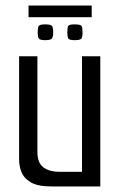

<svg xmlns="http://www.w3.org/2000/svg" viewBox="-20 -673 436 693"><path d="M167 0Q116 0 91 -15Q66 -30 57.5 -52Q49 -74 49 -96V-470H115V-124Q115 -86 136 -69.5Q157 -53 195 -53H276V-470H342V0ZM249 -528Q229 -528 226 -535Q223 -542 223 -556Q223 -573 226 -579Q229 -585 249 -585Q271 -585 274.5 -579Q278 -573 278 -556Q278 -542 274.5 -535Q271 -528 249 -528ZM143 -528Q123 -528 119.5 -535Q116 -542 116 -556Q116 -573 119.5 -579Q123 -585 143 -585Q164 -585 168 -579Q172 -573 172 -556Q172 -542 168 -535Q164 -528 143 -528ZM83 -611V-653H311V-611Z"/></svg>

Font: Smooch Sans Medium
Style: Regular
Weight: 500
Designer: Robert E. Leuschke
Foundry: Robert E. Leuschke
Version: Version 1.010; ttfautohint (v1.8.3)